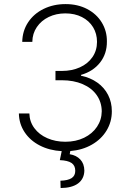

<svg xmlns="http://www.w3.org/2000/svg" viewBox="-20 -737 641 948"><path d="M125 -176.8Q126 -136.2 149.7 -104.2Q173.3 -72.3 213.6 -54.7Q253.9 -37.1 302.7 -37.1Q354.5 -37.1 395.3 -56.9Q436 -76.7 459 -111.1Q481.9 -145.5 482.4 -187.5Q481.9 -232.4 457.5 -267.3Q433.1 -302.2 388.4 -321.5Q343.8 -340.8 285.2 -340.8H253.9V-386.7H285.2Q335 -386.7 374.5 -404.5Q414.1 -422.4 436.5 -455.1Q459 -487.8 459 -530.3Q459 -570.8 439.5 -602.8Q419.9 -634.8 384.5 -652.8Q349.1 -670.9 302.7 -670.9Q257.3 -670.9 220.5 -653.1Q183.6 -635.3 161.9 -603.3Q140.1 -571.3 139.6 -530.3H89.8Q90.8 -584.5 118.9 -627Q147 -669.4 195.6 -693.1Q244.1 -716.8 303.7 -716.8Q363.8 -716.8 410.4 -692.4Q457 -668 482.7 -625.7Q508.3 -583.5 507.8 -532.2Q508.3 -471.7 473.9 -428Q439.5 -384.3 379.9 -367.2V-363.3Q426.3 -353.5 460.7 -329.1Q495.1 -304.7 513.7 -268.3Q532.2 -231.9 532.2 -187.5Q532.2 -135.3 506.1 -92.3Q480 -49.3 433.3 -22.7Q386.7 3.9 327.1 8.8L324.2 24.4Q356.9 29.8 376.5 50.5Q396 71.3 396.5 105.5Q395.5 146 365.7 168.5Q335.9 190.9 279.3 191.4L278.3 155.3Q314.9 154.3 333.3 142.6Q351.6 130.9 351.6 106.4Q351.6 80.1 333 67.6Q314.5 55.2 275.4 53.7L284.7 9.3Q224.1 5.9 176.5 -18.6Q128.9 -43 101.6 -84.2Q74.2 -125.5 73.2 -176.8Z"/></svg>

Font: Pretendard Std ExtraLight
Style: Regular
Weight: 200
Designer: Base glyphs from Inter by Rasmus Andersson; Hangeul glyphs from Noto Sans CJK(Source Han Sans) by Jang Soo-young and Kan
Foundry: Kil Hyung-jin
Version: Version 1.309